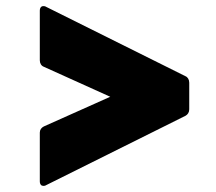

<svg xmlns="http://www.w3.org/2000/svg" viewBox="-20 -623 706 627"><path d="M130 -18 586 -245C593 -249 598 -256 598 -266V-353C598 -363 593 -371 586 -374L130 -601C127 -603 124 -603 121 -603C115 -603 110 -598 110 -588V-426C110 -416 115 -408 123 -405L340 -307L123 -210C115 -206 110 -199 110 -190V-31C110 -21 115 -16 121 -16C124 -16 127 -16 130 -18Z"/></svg>

Font: LINE Seed JP App_OTF ExtraBold
Style: Regular
Weight: 800
Designer: LINE & Fontrix & Fontworks
Version: Version 1.013